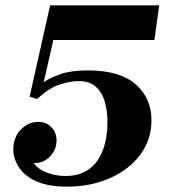

<svg xmlns="http://www.w3.org/2000/svg" viewBox="-20 -690 641 720"><path d="M559 -540H180L144 -382Q169 -399 208 -412.5Q247 -426 310 -426Q429 -426 488.5 -374Q548 -322 548 -239Q548 -165 505 -108.5Q462 -52 390 -21Q318 10 232 10Q161 10 116.5 -10Q72 -30 51 -62.5Q30 -95 30 -130Q30 -175 58 -204Q86 -233 123 -233Q154 -233 173 -213Q192 -193 192 -163Q192 -129 168 -103.5Q144 -78 106 -78Q126 -53 159 -41.5Q192 -30 224 -30Q280 -30 315 -56.5Q350 -83 366.5 -129Q383 -175 383 -231Q383 -275 372.5 -310Q362 -345 338.5 -365.5Q315 -386 274 -386Q245 -386 204 -373Q163 -360 120 -319L91 -327L168 -670H577Z"/></svg>

Font: Brygada 1918
Style: Bold Italic
Weight: 700
Italic angle: -8°
Designer: Mateusz Machalski | Borys Kosmynka | Przemek Hoffer
Foundry: NIEPODLEGLA 2018
Version: Version 3.006